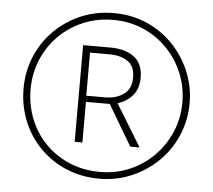

<svg xmlns="http://www.w3.org/2000/svg" viewBox="-52 -778 935 843"><g transform="rotate(5 415.5 -357.0)"><path d="M294 -144V-570H414Q479 -570 518.5 -541Q558 -512 558 -449Q558 -400 532 -370.5Q506 -341 467 -329L580 -144H539L433 -323H328V-144ZM410 -350Q458 -350 491.5 -373.5Q525 -397 525 -448Q525 -497 493.5 -518.5Q462 -540 412 -540H327V-350ZM416 8Q336 8 269 -20.5Q202 -49 153 -99Q104 -149 77 -215.5Q50 -282 50 -357Q50 -435 78.5 -501.5Q107 -568 157.5 -617.5Q208 -667 274 -694.5Q340 -722 416 -722Q496 -722 563 -692.5Q630 -663 679 -611.5Q728 -560 755 -494.5Q782 -429 782 -357Q782 -282 753.5 -215Q725 -148 674.5 -98.5Q624 -49 557.5 -20.5Q491 8 416 8ZM416 -22Q488 -22 549 -49Q610 -76 655 -122.5Q700 -169 725 -229Q750 -289 750 -357Q750 -425 725 -485.5Q700 -546 655 -592.5Q610 -639 549 -665.5Q488 -692 416 -692Q345 -692 284 -666Q223 -640 177.5 -594.5Q132 -549 106.5 -488Q81 -427 81 -357Q81 -289 105 -228Q129 -167 173.5 -121Q218 -75 279.5 -48.5Q341 -22 416 -22Z"/></g></svg>

Font: Noto Sans Hebrew Thin ExtraLight
Style: Regular
Weight: 250
Version: Version 3.001